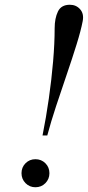

<svg xmlns="http://www.w3.org/2000/svg" viewBox="-20 -778 370 808"><path d="M328 -689Q320.5 -649.5 302.2 -590.8Q284 -532 261 -465Q238 -398 216 -331.2Q194 -264.5 179 -208H159Q174 -283 185.5 -363.2Q197 -443.5 203.5 -519.8Q210 -596 210 -659Q210 -701 223.8 -729.5Q237.5 -758 274 -758Q300.5 -758 317.2 -739Q334 -720 328 -689ZM70.5 -49Q70.5 -74 87.5 -91Q104.5 -108 129 -108Q154 -108 171 -91Q188 -74 188 -49Q188 -24.5 171 -7.2Q154 10 129 10Q104.5 10 87.5 -7.2Q70.5 -24.5 70.5 -49Z"/></svg>

Font: Bodoni* 11pt
Style: Italic
Weight: 400
Italic angle: -13°
Version: Version 2.3